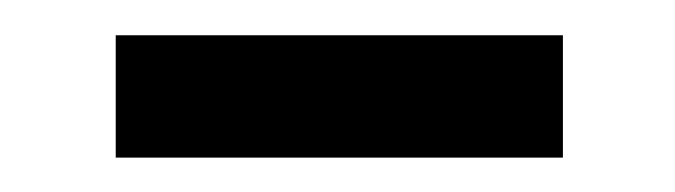

<svg xmlns="http://www.w3.org/2000/svg" viewBox="-20 -335 387 110"><path d="M46.3 -244.7V-314.8H302.5V-244.7Z"/></svg>

Font: Noto Sans KR Thin
Style: Regular
Weight: 100
Designer: Ryoko NISHIZUKA 西塚涼子 (kana, bopomofo & ideographs); Paul D. Hunt (Latin, Greek & Cyrillic); Sandoll Communications 산돌커뮤니
Foundry: Adobe
Version: Version 2.004-H2;hotconv 1.0.118;makeotfexe 2.5.65603